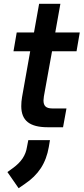

<svg xmlns="http://www.w3.org/2000/svg" viewBox="-20 -670 441 1011"><path d="M92 -111Q92 -135 96 -158L139 -400H51L68 -499H159L186 -650H298L271 -499H400L383 -400H254L211 -162Q209 -146 209 -141Q209 -119 220 -109Q231 -99 255 -99H330L312 0H231Q160 0 126 -27Q92 -54 92 -111ZM19 236 48 215Q81 191 99 164Q117 137 122 104L129 68H243L237 104Q226 168 195 215.5Q164 263 110 299L78 321Z"/></svg>

Font: Bai Jamjuree SemiBold
Style: Italic
Weight: 600
Italic angle: -10°
Version: Version 1.000; ttfautohint (v1.6)